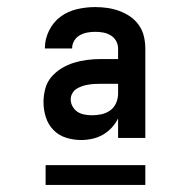

<svg xmlns="http://www.w3.org/2000/svg" viewBox="-20 -713 540 543"><path d="M209 -317Q188 -317 167 -323.5Q146 -330 131 -345.5Q116 -361 109.5 -382Q103 -403 103 -424Q103 -443 108 -462Q113 -481 125.5 -495.5Q138 -510 154.5 -520Q171 -530 189 -535.5Q207 -541 226 -543.5Q245 -546 264 -546H314V-575Q314 -587 308.5 -597Q303 -607 293 -613Q283 -619 272 -621Q261 -623 249 -623Q238 -623 227 -621Q216 -619 206 -613.5Q196 -608 190 -598Q184 -588 184 -577V-576H107V-578Q107 -603 119 -627Q131 -651 151.5 -666Q172 -681 197.5 -687Q223 -693 249 -693Q267 -693 284 -690.5Q301 -688 317.5 -682Q334 -676 348.5 -666Q363 -656 373 -641.5Q383 -627 387 -610Q391 -593 391 -575V-323H314V-378Q307 -364 296 -352Q285 -340 271 -332Q257 -324 241 -320.5Q225 -317 209 -317ZM240 -387Q254 -387 267.5 -390Q281 -393 292 -401Q303 -409 308.5 -422Q314 -435 314 -449V-476H264Q255 -476 246.5 -475.5Q238 -475 229 -473.5Q220 -472 211.5 -469Q203 -466 196 -461.5Q189 -457 184.5 -449Q180 -441 180 -432Q180 -421 185.5 -411.5Q191 -402 199.5 -396.5Q208 -391 219 -389Q230 -387 240 -387ZM109 -190V-246H391V-190Z"/></svg>

Font: Iosevka Web
Style: Regular
Weight: 400
Monospace: yes
Designer: Belleve Invis
Foundry: Belleve Invis
Version: Version 28.0.3; ttfautohint (v1.8.3)